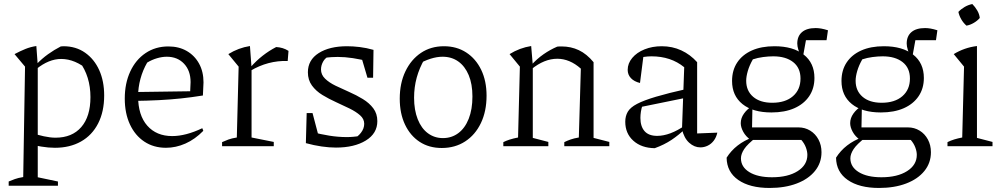

<svg xmlns="http://www.w3.org/2000/svg" viewBox="-20 -724 4955 951"><path d="M252 8Q220 8 184 2Q148 -4 110 -17L128 -68Q165 -56 197 -49Q229 -42 255 -42Q337 -42 382.5 -94.5Q428 -147 428 -243Q428 -294 414.5 -338Q401 -382 373 -420L419 -375Q352 -432 283 -432Q222 -432 160 -382V-405Q188 -434 218 -455.5Q248 -477 281 -494Q284 -494 287.5 -494.5Q291 -495 294 -495Q356 -495 401.5 -463Q447 -431 471.5 -376.5Q496 -322 496 -251Q496 -171 466 -112.5Q436 -54 381 -23Q326 8 252 8ZM23 196V175Q37 169 53.5 163Q70 157 95 153L104 -394L52 -456Q80 -471 106 -481.5Q132 -492 160 -496L167 -401V154L267 175V196Z M802 8Q741 8 695 -22.5Q649 -53 623.5 -108Q598 -163 598 -236Q598 -311 625 -369.5Q652 -428 701 -461Q750 -494 814 -494Q866 -494 905 -471.5Q944 -449 966 -409Q988 -369 988 -316L985 -251Q929 -242 877 -236.5Q825 -231 767.5 -228Q710 -225 638 -224V-268L922 -272L924 -317Q924 -374 891.5 -408.5Q859 -443 806 -443Q783 -443 757.5 -435.5Q732 -428 709 -414Q687 -376 675.5 -333Q664 -290 664 -247Q664 -153 709.5 -101.5Q755 -50 833 -50Q900 -50 982 -89L987 -76Q946 -34 898.5 -13Q851 8 802 8Z M1405 -422Q1307 -425 1220 -373V-390Q1249 -423 1281 -448Q1313 -473 1348 -491Q1365 -490 1380 -485.5Q1395 -481 1409 -472ZM1080 0V-20Q1095 -27 1111.5 -33Q1128 -39 1153 -43L1162 -394L1111 -456Q1161 -487 1218 -496L1226 -388V-43L1336 -21V0Z M1644 7Q1611 7 1573 1.5Q1535 -4 1495 -15L1522 -71Q1568 -59 1611.5 -52Q1655 -45 1698 -45Q1714 -45 1730 -46.5Q1746 -48 1762 -50L1729 -36Q1751 -45 1767.5 -66Q1784 -87 1784 -111Q1784 -135 1763.5 -153Q1743 -171 1711.5 -186.5Q1680 -202 1644.5 -218Q1609 -234 1577 -253.5Q1545 -273 1525 -300.5Q1505 -328 1505 -366Q1505 -427 1558.5 -461Q1612 -495 1699 -495Q1728 -495 1761.5 -491Q1795 -487 1830 -477L1812 -418Q1768 -430 1728 -436Q1688 -442 1653 -442Q1637 -442 1621.5 -441Q1606 -440 1588 -438L1613 -448Q1591 -438 1580.5 -419Q1570 -400 1570 -380Q1570 -354 1590 -334.5Q1610 -315 1642 -299.5Q1674 -284 1709.5 -268.5Q1745 -253 1777 -233.5Q1809 -214 1829 -187.5Q1849 -161 1849 -124Q1849 -63 1792 -28Q1735 7 1644 7ZM1495 -15 1499 -164H1528L1567 -16ZM1800 -339 1759 -478 1830 -477 1828 -339Z M2168 9Q2105 9 2058.5 -21.5Q2012 -52 1986 -107Q1960 -162 1960 -235Q1960 -312 1988 -370.5Q2016 -429 2065 -462Q2114 -495 2179 -495Q2242 -495 2289.5 -464Q2337 -433 2363.5 -378Q2390 -323 2390 -250Q2390 -173 2362 -114.5Q2334 -56 2284 -23.5Q2234 9 2168 9ZM2174 -40Q2217 -40 2250 -64.5Q2283 -89 2301.5 -135.5Q2320 -182 2320 -246Q2320 -308 2301.5 -352Q2283 -396 2250 -419.5Q2217 -443 2172 -443Q2144 -443 2112.5 -433Q2081 -423 2046 -403L2083 -432Q2057 -387 2044 -339.5Q2031 -292 2031 -240Q2031 -179 2049 -133.5Q2067 -88 2099.5 -64Q2132 -40 2174 -40Z M2473 0V-20Q2487 -27 2504 -32.5Q2521 -38 2546 -43L2555 -394L2504 -456Q2554 -487 2611 -496L2619 -401V-41L2696 -21V0ZM2775 0V-20Q2789 -27 2806 -33Q2823 -39 2847 -43L2857 -384L2920 -416V-41L2998 -21V0ZM2612 -381 2611 -401Q2640 -433 2672.5 -455.5Q2705 -478 2740 -493Q2746 -494 2751.5 -494Q2757 -494 2761 -494Q2808 -494 2847 -475.5Q2886 -457 2920 -416L2857 -384Q2802 -433 2740 -433Q2676 -433 2612 -381Z M3449 6Q3419 6 3393.5 -17Q3368 -40 3358 -84L3369 -391Q3303 -445 3207 -445Q3188 -445 3168.5 -442Q3149 -439 3131 -434L3168 -454L3150 -313Q3121 -320 3105 -337Q3089 -354 3089 -378Q3089 -410 3111.5 -437Q3134 -464 3172.5 -479.5Q3211 -495 3258 -495Q3310 -495 3354.5 -474.5Q3399 -454 3433 -416V-63L3533 -67Q3528 -44 3515.5 -27.5Q3503 -11 3485.5 -2.5Q3468 6 3449 6ZM3223 10Q3157 9 3117 -27Q3077 -63 3077 -121Q3077 -149 3089.5 -170.5Q3102 -192 3135.5 -209.5Q3169 -227 3229.5 -245Q3290 -263 3384 -284V-241L3139 -191L3163 -204Q3157 -188 3154.5 -171Q3152 -154 3152 -140Q3152 -98 3172.5 -74.5Q3193 -51 3235 -51Q3266 -51 3301 -64Q3336 -77 3375 -104V-87Q3342 -55 3306 -31Q3270 -7 3223 10Z M3792 207Q3694 207 3637 167.5Q3580 128 3579 57Q3601 22 3634 -3.5Q3667 -29 3709 -44H3726Q3682 -10 3666 14.5Q3650 39 3650 60Q3650 103 3691.5 128.5Q3733 154 3804 154Q3883 154 3931 123.5Q3979 93 3979 43Q3979 26 3971.5 6Q3964 -14 3949 -31H3698Q3674 -48 3661.5 -71Q3649 -94 3649 -114Q3649 -139 3665 -161.5Q3681 -184 3707 -200L3705 -93H3935Q3967 -93 3993 -77Q4019 -61 4034 -33Q4049 -5 4049 30Q4049 83 4016.5 123Q3984 163 3926 185Q3868 207 3792 207ZM3801 -167Q3709 -167 3657.5 -208.5Q3606 -250 3606 -323Q3606 -376 3631.5 -414.5Q3657 -453 3704 -474Q3751 -495 3816 -495Q3908 -495 3961 -453.5Q4014 -412 4014 -338Q4014 -286 3988 -247.5Q3962 -209 3914.5 -188Q3867 -167 3801 -167ZM3805 -215Q3870 -215 3907.5 -247.5Q3945 -280 3945 -335Q3945 -388 3908.5 -416.5Q3872 -445 3810 -445Q3787 -445 3760 -441.5Q3733 -438 3709 -430Q3692 -400 3684 -372.5Q3676 -345 3676 -324Q3676 -274 3710.5 -244.5Q3745 -215 3805 -215ZM3949 -442Q3940 -459 3934.5 -477Q3929 -495 3929 -508Q3929 -545 3952.5 -565Q3976 -585 4020 -585Q4033 -585 4047.5 -582.5Q4062 -580 4081 -574L4074 -525H3972L3957 -442Z M4334 207Q4236 207 4179 167.5Q4122 128 4121 57Q4143 22 4176 -3.5Q4209 -29 4251 -44H4268Q4224 -10 4208 14.5Q4192 39 4192 60Q4192 103 4233.5 128.5Q4275 154 4346 154Q4425 154 4473 123.5Q4521 93 4521 43Q4521 26 4513.5 6Q4506 -14 4491 -31H4240Q4216 -48 4203.5 -71Q4191 -94 4191 -114Q4191 -139 4207 -161.5Q4223 -184 4249 -200L4247 -93H4477Q4509 -93 4535 -77Q4561 -61 4576 -33Q4591 -5 4591 30Q4591 83 4558.5 123Q4526 163 4468 185Q4410 207 4334 207ZM4343 -167Q4251 -167 4199.5 -208.5Q4148 -250 4148 -323Q4148 -376 4173.5 -414.5Q4199 -453 4246 -474Q4293 -495 4358 -495Q4450 -495 4503 -453.5Q4556 -412 4556 -338Q4556 -286 4530 -247.5Q4504 -209 4456.5 -188Q4409 -167 4343 -167ZM4347 -215Q4412 -215 4449.5 -247.5Q4487 -280 4487 -335Q4487 -388 4450.5 -416.5Q4414 -445 4352 -445Q4329 -445 4302 -441.5Q4275 -438 4251 -430Q4234 -400 4226 -372.5Q4218 -345 4218 -324Q4218 -274 4252.5 -244.5Q4287 -215 4347 -215ZM4491 -442Q4482 -459 4476.5 -477Q4471 -495 4471 -508Q4471 -545 4494.5 -565Q4518 -585 4562 -585Q4575 -585 4589.5 -582.5Q4604 -580 4623 -574L4616 -525H4514L4499 -442Z M4673 0V-20Q4689 -28 4707 -33.5Q4725 -39 4746 -43L4755 -394L4704 -456Q4730 -472 4758.5 -482Q4787 -492 4819 -496V-41L4896 -21V0ZM4796 -704Q4810 -690 4820.5 -672Q4831 -654 4833 -635Q4821 -621 4803 -610.5Q4785 -600 4767 -597Q4752 -610 4741.5 -628Q4731 -646 4727 -665Q4740 -679 4758 -689.5Q4776 -700 4796 -704Z"/></svg>

Font: Piazzolla Thin Light
Style: Regular
Weight: 300
Version: Version 2.005